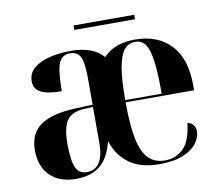

<svg xmlns="http://www.w3.org/2000/svg" viewBox="-75 -746 967 845"><g transform="rotate(-10 408.5 -323.5)"><path d="M200 10Q126 10 84 -31Q42 -72 42 -145Q42 -221 94 -256.5Q146 -292 250 -296L327 -299V-421Q327 -487 314 -513Q301 -539 268 -539Q231 -539 217.5 -504.5Q204 -470 204 -381Q143 -381 112 -396Q81 -411 81 -447Q81 -482 107 -504.5Q133 -527 177 -538Q221 -549 274 -549Q322 -549 358.5 -536Q395 -523 418 -496Q468 -549 559 -549Q661 -549 719.5 -487.5Q778 -426 778 -306V-284H472Q472 -181 485 -119Q498 -57 526 -29.5Q554 -2 599 -2Q647 -2 681 -34.5Q715 -67 724 -148Q742 -144 750.5 -132Q759 -120 759 -104Q759 -77 739 -50.5Q719 -24 677.5 -7Q636 10 572 10Q490 10 439 -26Q388 -62 366 -129Q348 -56 307.5 -23Q267 10 200 10ZM635 -294Q635 -386 628 -439.5Q621 -493 604.5 -516Q588 -539 559 -539Q529 -539 510 -516Q491 -493 481.5 -439.5Q472 -386 472 -294ZM251 -11Q287 -11 307 -39.5Q327 -68 327 -129V-289L286 -287Q231 -284 209.5 -252Q188 -220 188 -149Q188 -72 202.5 -41.5Q217 -11 251 -11ZM305 -637V-657H576V-637Z"/></g></svg>

Font: Noto Serif Display SemiCondensed
Style: Bold
Weight: 700
Width: 4
Designer: Monotype Design Team
Foundry: Monotype Imaging Inc.
Version: Version 2.009